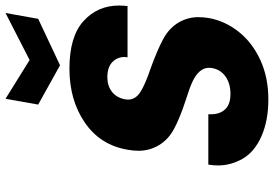

<svg xmlns="http://www.w3.org/2000/svg" viewBox="-168 -815 990 694"><g transform="rotate(-90 327.0 -468.0)"><path d="M606 -825 438 -746 296 -825 317 -943 457 -856 627 -943ZM315 7Q238 7 181.5 -18Q125 -43 100.5 -85.5Q76 -128 76 -175Q76 -192 79 -210H261Q261 -205 261 -200Q261 -168 279 -149Q297 -130 334 -130Q372 -130 397 -147.5Q422 -165 428 -196Q429 -202 429 -207Q429 -226 416 -241Q403 -256 379.5 -267Q356 -278 311 -292Q247 -313 208 -334Q169 -355 149 -389Q129 -423 129 -462Q129 -481 133 -503Q150 -601 231 -656.5Q312 -712 426 -712Q542 -712 598 -661Q654 -610 654 -533Q654 -518 652 -502H467Q468 -508 468 -513Q468 -539 449.5 -557Q431 -575 395 -575Q364 -575 342.5 -558.5Q321 -542 315 -511Q314 -505 314 -500Q314 -474 340 -456.5Q366 -439 431 -417Q494 -394 533 -373Q572 -352 592 -318.5Q612 -285 612 -246Q612 -229 609 -209Q598 -149 559 -100Q520 -51 457 -22Q394 7 315 7Z"/></g></svg>

Font: Fz Poppins
Style: Bold Italic
Weight: 700
Italic angle: -10°
Designer: Ninad Kale (Devanagari), Jonny Pinhorn (Latin)
Foundry: Indian Type Foundry
Version: Vit hóa bi Vntype.Com & FontZin.Com